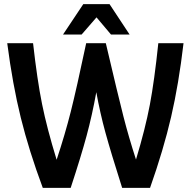

<svg xmlns="http://www.w3.org/2000/svg" viewBox="-20 -909 923 929"><path d="M868 -700Q845 -503 808 -343.5Q771 -184 706 0H571Q516 -173 490 -268Q464 -363 446 -463Q426 -352 399 -252Q372 -152 322 0H187Q120 -180 80.5 -340Q41 -500 15 -700H140Q160 -522 183.5 -405.5Q207 -289 254 -136Q295 -260 322.5 -369Q350 -478 397 -700H492Q552 -444 577.5 -344.5Q603 -245 638 -137Q683 -286 705 -402Q727 -518 746 -700ZM383 -889H510L607 -742H517L447 -825L375 -742H285Z"/></svg>

Font: Krub SemiBold
Style: Regular
Weight: 600
Version: Version 1.000; ttfautohint (v1.6)